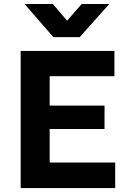

<svg xmlns="http://www.w3.org/2000/svg" viewBox="-20 -960 668 980"><path d="M85.5 0V-700H564V-571H233.5V-421H513.5V-301.5H233.5V-130.5H568V0ZM252.5 -770.5 105.5 -939.5H250L322.5 -854.5L397 -939.5H537.5L387 -770.5Z"/></svg>

Font: Geologica SemiBold
Style: Regular
Weight: 600
Designer: Sindre Bremnes, Frode Helland
Foundry: Monokrom Skriftforlag AS
Version: Version 1.010;gftools[0.9.28]